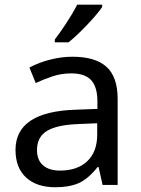

<svg xmlns="http://www.w3.org/2000/svg" viewBox="-20 -786 601 816"><path d="M416 0 398.9 -76.2H395Q355 -25.9 315.2 -8.1Q275.4 9.8 214.8 9.8Q135.7 9.8 90.8 -31.7Q45.9 -73.2 45.9 -148.9Q45.9 -312 303.2 -319.8L394 -323.2V-355Q394 -416 367.7 -445.1Q341.3 -474.1 283.2 -474.1Q240.7 -474.1 202.9 -461.4Q165 -448.7 131.8 -433.1L105 -499Q145.5 -520.5 193.4 -532.7Q241.2 -544.9 288.1 -544.9Q385.3 -544.9 432.6 -502Q480 -459 480 -365.2V0ZM234.9 -61Q308.6 -61 350.8 -100.8Q393.1 -140.6 393.1 -213.9V-262.2L314 -258.8Q221.7 -255.4 179.4 -229.5Q137.2 -203.6 137.2 -147.9Q137.2 -106 162.8 -83.5Q188.5 -61 234.9 -61ZM212.9 -618.2Q231.4 -641.6 260 -684.8Q288.6 -728 308.1 -766.1H414.1V-755.9Q392.6 -724.6 347.2 -677.2Q301.8 -629.9 271 -606H212.9Z"/></svg>

Font: Noto Sans Historic
Style: Regular
Weight: 400
Designer: Monotype Design Team
Foundry: Monotype Imaging Inc.
Version: Version 0.71 uh